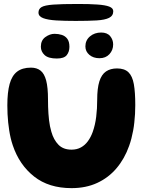

<svg xmlns="http://www.w3.org/2000/svg" viewBox="-20 -929 753 968"><path d="M340.5 19.5Q226 19.5 151.8 -39.2Q77.5 -98 44.5 -196Q38.5 -213.5 34 -232.5Q29.5 -251.5 26.5 -271.2Q23.5 -291 21.2 -311.8Q19 -332.5 18 -354Q17 -375.5 17 -398Q17 -463.5 28.5 -505.5Q40 -547.5 66.2 -567.8Q92.5 -588 136 -588Q165.5 -588 184.5 -573Q203.5 -558 212.8 -523Q222 -488 222 -427.5Q222 -409.5 222.5 -391.5Q223 -373.5 224.2 -356.5Q225.5 -339.5 227.2 -323.5Q229 -307.5 232 -292.8Q235 -278 239 -264.5Q250.5 -224 274.8 -199.2Q299 -174.5 340.5 -174.5Q367.5 -174.5 388 -185.8Q408.5 -197 423.2 -217.2Q438 -237.5 447.5 -264Q453.5 -281 458 -300.2Q462.5 -319.5 465 -340.2Q467.5 -361 468.8 -382.5Q470 -404 470 -425.5Q470 -484 481 -518.8Q492 -553.5 514.5 -568.8Q537 -584 570 -584Q607.5 -584 627.5 -564.8Q647.5 -545.5 654.8 -504.8Q662 -464 662 -399.5Q662 -376.5 660.8 -354.8Q659.5 -333 657.2 -311.8Q655 -290.5 651.2 -270.2Q647.5 -250 642.5 -230.8Q637.5 -211.5 631 -193.5Q608 -128.5 567.5 -80.8Q527 -33 470.2 -6.8Q413.5 19.5 340.5 19.5ZM266.5 -634Q223.5 -634 204.8 -651.5Q186 -669 186 -693.5Q186 -726 208.8 -742.2Q231.5 -758.5 255 -758.5Q274.5 -758.5 291.8 -753Q309 -747.5 319.5 -733.2Q330 -719 330 -693Q330 -668 316.5 -651Q303 -634 266.5 -634ZM481.5 -635.5Q450.5 -635.5 430.5 -652.5Q410.5 -669.5 410.5 -695Q410.5 -726 433.5 -745.5Q456.5 -765 490 -765Q520.5 -765 535.5 -746.8Q550.5 -728.5 550.5 -705Q550.5 -676.5 531.8 -656Q513 -635.5 481.5 -635.5ZM361.5 -823.5Q306 -823.5 263.8 -826Q221.5 -828.5 197.8 -837.5Q174 -846.5 174 -865.5Q174 -884 189.5 -893.2Q205 -902.5 248 -905.8Q291 -909 373.5 -909Q431.5 -909 471 -906.2Q510.5 -903.5 530.8 -895.8Q551 -888 551 -872.5Q551 -849.5 530 -839Q509 -828.5 467 -826Q425 -823.5 361.5 -823.5Z"/></svg>

Font: Gluten Thin SemiBold
Style: Regular
Weight: 600
Version: Version 1.300